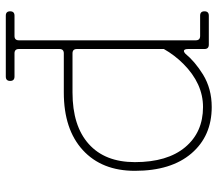

<svg xmlns="http://www.w3.org/2000/svg" viewBox="-64 -486 750 662"><g transform="rotate(90 311.0 -155.0)"><path d="M164 -30H299Q414 -30 476.5 -86Q539 -142 539 -245Q539 -357 487.5 -418.5Q436 -480 349 -480Q268 -480 200 -412Q170 -382 149 -345V-45Q149 -30 164 -30ZM299 0H164Q149 0 149 15V155Q149 170 164 170H244Q259 170 259 185Q259 200 244 200H34Q19 200 19 185Q19 170 34 170H104Q119 170 119 155V-455Q119 -470 104 -470H34Q19 -470 19 -485Q19 -500 34 -500H134Q149 -500 149 -485V-429Q149 -418 153 -415Q157 -412 165 -419Q192 -452 237 -480Q286 -510 349 -510Q449 -510 509 -440Q569 -370 569 -245Q569 -131 497.5 -65.5Q426 0 299 0Z"/></g></svg>

Font: ClassicType
Style: Regular
Weight: 400
Version: Version 1.004